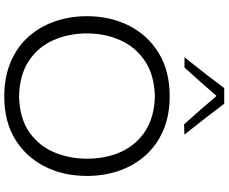

<svg xmlns="http://www.w3.org/2000/svg" viewBox="-105 -946 1062 892"><g transform="rotate(90 426.0 -500.0)"><path d="M429.7 11.2Q336.4 11.2 266.1 -19.3Q195.8 -49.8 148.9 -103.3Q102.1 -156.7 78.6 -226.1Q55.2 -295.4 55.2 -373Q55.2 -481.4 99.1 -568.4Q143.1 -655.3 226.3 -706.3Q309.6 -757.3 426.8 -757.3Q516.6 -757.3 585.7 -727.5Q654.8 -697.8 701.9 -645Q749 -592.3 773.2 -522.7Q797.4 -453.1 797.4 -373Q797.4 -263.2 753.2 -176.3Q709 -89.4 626.7 -39.1Q544.4 11.2 429.7 11.2ZM427.7 -57.6Q528.8 -60.1 592.8 -104.2Q656.7 -148.4 687 -219.5Q717.3 -290.5 717.3 -373Q717.3 -462.4 684.8 -532.7Q652.3 -603 588.1 -644.5Q523.9 -686 427.7 -688.5Q328.6 -686 263.7 -642.6Q198.7 -599.1 167 -528.3Q135.3 -457.5 135.3 -373Q135.3 -288.6 166.3 -217.8Q197.3 -147 262 -103.5Q326.7 -60.1 427.7 -57.6ZM557.6 -824.2Q523.9 -861.8 490.7 -899.7Q457.5 -937.5 425.8 -975.1Q393.6 -938 360.8 -900.9Q328.1 -863.8 293.9 -826.2H246.1Q283.7 -872.6 319.3 -918.7Q355 -964.8 389.2 -1010.7H461.9Q496.6 -964.8 532.5 -918.5Q568.4 -872.1 605.5 -825.7Z"/></g></svg>

Font: Pinar-FD Regular
Style: FD-Regular
Weight: 400
Designer: Amin Abedi
Version: Version 3.000